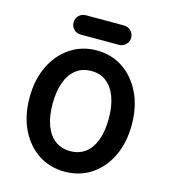

<svg xmlns="http://www.w3.org/2000/svg" viewBox="-130 -999 986 1117"><g transform="rotate(15 363.0 -440.5)"><path d="M363 15Q273 15 203.8 -30.9Q134.5 -76.8 94.9 -158.8Q55.2 -240.8 55.2 -349Q55.2 -457.2 95.1 -539.6Q135 -622 204.9 -668.5Q274.8 -715 363.2 -715Q452.8 -715 522 -668.5Q591.2 -622 631 -539.6Q670.8 -457.2 670.8 -349Q670.8 -240.8 631.2 -158.8Q591.8 -76.8 522.4 -30.9Q453 15 363 15ZM363 -108.8Q417 -108.8 454.6 -137.2Q492.2 -165.8 512.2 -220Q532.2 -274.2 532.2 -349Q532.2 -424.2 512.2 -478.5Q492.2 -532.8 454.6 -562Q417 -591.2 363 -591.2Q310 -591.2 272 -562Q234 -532.8 214 -478.5Q194 -424.2 194 -349Q194 -274.2 214 -220Q234 -165.8 272 -137.2Q310 -108.8 363 -108.8ZM247.8 -779.5Q223.2 -779.5 206.4 -796.4Q189.5 -813.2 189.5 -837.8Q189.5 -862.3 206.4 -879.1Q223.2 -896 247.8 -896H477.8Q501.8 -896 519 -879.1Q536.2 -862.3 536.2 -837.8Q536.2 -813.2 519 -796.4Q501.8 -779.5 477.8 -779.5Z"/></g></svg>

Font: National Park
Style: Regular
Weight: 400
Designer: Andrea Herstowski, Ben Hoepner
Version: Version 1.009